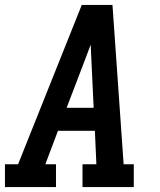

<svg xmlns="http://www.w3.org/2000/svg" viewBox="-27 -755 647 775"><path d="M-7 0V-92H46L303 -735H427L472 -92H513V0H306V-92H362L356 -227H207L156 -92H199V0ZM242 -320H351L343 -490Q342 -511 341 -532Q340 -553 339 -575Q331 -553 323 -532Q315 -511 307 -490Z"/></svg>

Font: Iosevka Etoile SmBdObl
Style: Regular
Weight: 600
Italic angle: -9°
Designer: Belleve Invis
Foundry: Belleve Invis
Version: Version 15.5.2; ttfautohint (v1.8.4)